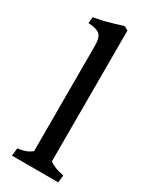

<svg xmlns="http://www.w3.org/2000/svg" viewBox="-183 -745 638 794"><g transform="rotate(30 135.5 -348.5)"><path d="M96 -62V-567Q96 -604 81 -617.5Q66 -631 26 -633L29 -663Q68 -669 110.5 -681.5Q153 -694 162 -697L181 -687V-62Q206 -43 251 -35L247 0H26L30 -37Q53 -40 67 -45Q81 -50 96 -62Z"/></g></svg>

Font: Caladea
Style: Regular
Weight: 400
Designer: Carolina Giovagnoli and Andres Torresi
Foundry: Carolina Giovagnoli & Andres Torresi
Version: Version 1.001